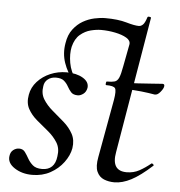

<svg xmlns="http://www.w3.org/2000/svg" viewBox="-49 -684 695 743"><g transform="rotate(5 298.5 -313.0)"><path d="M422 12Q400 12 381.5 4.5Q363 -3 354 -23Q345 -43 352 -80L393 -306Q399 -342 393 -351Q387 -360 358 -360Q355 -360 356 -367Q357 -374 359 -374Q379 -374 389.5 -377Q400 -380 406 -393.5Q412 -407 417.5 -438.5Q423 -470 434 -525Q436 -540 419 -550Q402 -560 375 -565.5Q348 -571 320 -571Q302 -571 280 -565.5Q258 -560 239 -544Q220 -528 212 -496Q206 -468 212 -433.5Q218 -399 240 -370Q240 -366 236.5 -363.5Q233 -361 231 -364Q205 -395 192.5 -431.5Q180 -468 187 -508Q192 -541 208.5 -562.5Q225 -584 246 -596Q267 -608 290 -613Q313 -618 332 -618Q382 -618 414.5 -608.5Q447 -599 464 -599Q472 -599 479.5 -606Q487 -613 494 -635Q495 -639 502 -638Q509 -637 508 -634L419 -106Q405 -31 466 -31Q493 -31 515 -43Q537 -55 559 -73Q561 -75 565.5 -71Q570 -67 567 -65Q522 -24 487.5 -6Q453 12 422 12ZM548 -340Q526 -344 495 -347.5Q464 -351 430 -351L432 -376Q454 -376 481 -377.5Q508 -379 533 -381Q558 -383 575 -384Q580 -384 581.5 -381Q583 -378 582 -374Q581 -366 570 -352.5Q559 -339 548 -340ZM103 11Q63 11 34 -8Q5 -27 9 -54Q11 -70 21.5 -78Q32 -86 44 -86Q59 -86 67 -75Q75 -64 82.5 -50.5Q90 -37 102.5 -26Q115 -15 139 -15Q163 -15 177 -28.5Q191 -42 194 -69Q199 -100 185 -122.5Q171 -145 148.5 -163.5Q126 -182 104 -200.5Q82 -219 69.5 -242Q57 -265 63 -297Q68 -326 88.5 -348.5Q109 -371 138.5 -383.5Q168 -396 201 -396Q240 -396 265 -381Q290 -366 287 -343Q284 -327 273 -319Q262 -311 252 -311Q234 -311 225.5 -320.5Q217 -330 210.5 -342Q204 -354 193.5 -363Q183 -372 162 -372Q144 -372 131 -362Q118 -352 116 -335Q111 -306 124.5 -284Q138 -262 160.5 -243Q183 -224 205.5 -204.5Q228 -185 241 -161Q254 -137 249 -105Q244 -77 224 -50Q204 -23 173 -6Q142 11 103 11Z"/></g></svg>

Font: Cormorant Medium
Style: Italic
Weight: 500
Italic angle: -10°
Designer: Christian Thalmann (Catharsis Fonts)
Foundry: Catharsis Fonts
Version: Version 4.000